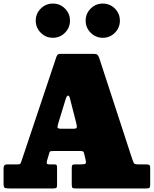

<svg xmlns="http://www.w3.org/2000/svg" viewBox="-20 -1057 862 1077"><path d="M0 -28.5V-110.5Q0 -123.5 4.5 -129.2Q9 -135 23 -135H80.5Q93 -135 95 -140.2Q97 -145.5 100.5 -153.5L296.5 -738.5Q301.5 -750.5 306.2 -752.8Q311 -755 328 -755H503Q520.5 -755 525.8 -750.2Q531 -745.5 536 -733.5L721.5 -165.5Q727 -151.5 730.2 -143.2Q733.5 -135 755 -135H796Q809 -135 815.8 -132.5Q822.5 -130 822.5 -115.5V-22.5Q822.5 -7.5 818.5 -3.8Q814.5 0 800 0H403Q388 0 385.2 -4.8Q382.5 -9.5 382.5 -24.5V-113.5Q382.5 -128 386.2 -131.5Q390 -135 404 -135H436Q456 -135 460 -139.8Q464 -144.5 460.5 -159.5L452.5 -193.5Q450 -204 446.8 -207Q443.5 -210 429 -210H287Q272 -210 265.5 -209.2Q259 -208.5 256 -197.5L244 -156.5Q240.5 -144.5 242.8 -139.8Q245 -135 256.5 -135H283.5Q295.5 -135 297.8 -130.8Q300 -126.5 300 -114.5V-18.5Q300 -6 295.5 -3Q291 0 279.5 0H33Q12 0 6 -3.8Q0 -7.5 0 -28.5ZM349.5 -504.5 307.5 -367.5Q304 -356 302.5 -345.5Q301 -335 321 -335H394Q411.5 -335 411 -345Q410.5 -355 408 -365.5L372 -506.5Q367.5 -524 360.2 -520.2Q353 -516.5 349.5 -504.5ZM556.5 -845Q517 -845 488.8 -873.2Q460.5 -901.5 460.5 -941Q460.5 -981 488.8 -1009Q517 -1037 556.5 -1037Q596.5 -1037 624.5 -1009Q652.5 -981 652.5 -941Q652.5 -901.5 624.5 -873.2Q596.5 -845 556.5 -845ZM276.5 -845Q237 -845 208.8 -873.2Q180.5 -901.5 180.5 -941Q180.5 -981 208.8 -1009Q237 -1037 276.5 -1037Q316.5 -1037 344.5 -1009Q372.5 -981 372.5 -941Q372.5 -901.5 344.5 -873.2Q316.5 -845 276.5 -845Z"/></svg>

Font: Besley* Narrow Fatface
Style: Regular
Weight: 900
Width: 4
Designer: Owen Earl
Foundry: indestructible type*
Version: Version 3.000; ttfautohint (v1.8.3)